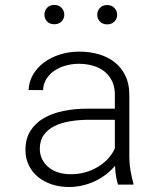

<svg xmlns="http://www.w3.org/2000/svg" viewBox="-20 -747 640 777"><path d="M457.5 0Q452.1 -16.1 449.2 -35.9Q446.3 -55.7 445.3 -76.2Q430.2 -57.6 410.2 -42Q390.1 -26.4 366.5 -14.9Q342.8 -3.4 315.4 3.2Q288.1 9.8 258.3 9.8Q221.2 9.8 189.2 -1Q157.2 -11.7 133.5 -31.2Q109.9 -50.8 96.4 -78.4Q83 -106 83 -140.1Q83 -185.5 103 -217.3Q123 -249 157.2 -268.8Q191.4 -288.6 236.3 -297.9Q281.2 -307.1 330.6 -307.1H444.8V-367.2Q444.3 -397 433.1 -419.7Q421.9 -442.4 402.6 -457.8Q383.3 -473.1 356.7 -481Q330.1 -488.8 298.8 -488.8Q270.5 -488.8 244.9 -481.4Q219.2 -474.1 199.5 -460.4Q179.7 -446.8 167.5 -427Q155.3 -407.2 154.3 -382.3L95.7 -382.8Q97.2 -416.5 113.5 -444.8Q129.9 -473.1 157.7 -493.9Q185.5 -514.6 222.4 -526.4Q259.3 -538.1 301.3 -538.1Q343.3 -538.1 380.1 -527.3Q417 -516.6 444.1 -495.1Q471.2 -473.6 487.1 -441.4Q502.9 -409.2 503.4 -366.2V-110.4Q503.4 -84 508.1 -57.1Q512.7 -30.3 519.5 -5.9L520 0ZM264.6 -42Q295.4 -41.5 323.5 -49.3Q351.6 -57.1 375 -71Q398.4 -85 416.5 -104.2Q434.6 -123.5 444.8 -146.5V-262.2H338.4Q299.8 -262.2 264.2 -256.3Q228.5 -250.5 201.2 -237.1Q173.8 -223.6 157.5 -201.2Q141.1 -178.7 141.1 -145Q141.1 -121.1 150.9 -102.1Q160.6 -83 177.2 -69.6Q193.8 -56.2 216.3 -49.1Q238.8 -42 264.6 -42ZM159.7 -687.5Q159.7 -703.6 170.4 -715.3Q181.2 -727.1 199.7 -727.1Q218.3 -727.1 229.2 -715.3Q240.2 -703.6 240.2 -687.5Q240.2 -671.9 229.2 -660.4Q218.3 -648.9 199.7 -648.9Q181.2 -648.9 170.4 -660.4Q159.7 -671.9 159.7 -687.5ZM373.5 -687Q373.5 -703.1 384.3 -714.8Q395 -726.6 413.6 -726.6Q432.1 -726.6 443.1 -714.8Q454.1 -703.1 454.1 -687Q454.1 -671.4 443.1 -659.9Q432.1 -648.4 413.6 -648.4Q395 -648.4 384.3 -659.9Q373.5 -671.4 373.5 -687Z"/></svg>

Font: TypoPRO Roboto Mono
Style: Regular
Weight: 300
Designer: Google
Version: Version 2.000986; 2015; ttfautohint (v1.3)